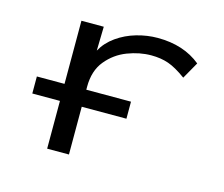

<svg xmlns="http://www.w3.org/2000/svg" viewBox="-75 -565 774 664"><g transform="rotate(15 312.5 -233.5)"><path d="M143 1V-170H44V-231H143V-457H223L221 -371Q238 -402 269 -424Q300 -446 338 -457Q376 -468 414 -468Q507 -468 568 -418L534 -358Q497 -385 469.5 -394.5Q442 -404 408 -404Q366 -404 323 -387.5Q280 -371 250.5 -335Q221 -299 221 -242V-231H381V-170H221V1Z"/></g></svg>

Font: Inconsolata Expanded Thin
Style: Regular
Weight: 100
Width: 7
Monospace: yes
Designer: Raph Levien, Cyreal, Brenton Simpson
Foundry: Raph Levien, Cyreal, Google
Version: Version 3.100; ttfautohint (v1.8.4.7-5d5b)